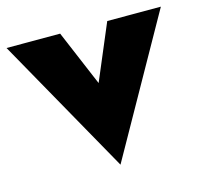

<svg xmlns="http://www.w3.org/2000/svg" viewBox="-87 -552 755 709"><g transform="rotate(-15 290.0 -197.5)"><path d="M-5 -460 290 65 585 -460H380L290 -247L200 -460Z"/></g></svg>

Font: Jost Black
Style: Regular
Weight: 900
Version: Version 3.710